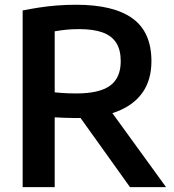

<svg xmlns="http://www.w3.org/2000/svg" viewBox="-20 -768 716 788"><path d="M73 0V-725Q104.5 -731.5 140 -737Q175.5 -742.5 213.8 -745.5Q252 -748.5 292 -748.5Q447 -748.5 524.2 -692.2Q601.5 -636 601.5 -517Q601.5 -440 564.8 -388Q528 -336 458.8 -309.8Q389.5 -283.5 291.5 -283.5Q266 -283.5 246 -284.5Q226 -285.5 204.5 -286.5V0ZM513.5 0 267.5 -344H412L661.5 0ZM293.5 -384.5Q387.5 -384.5 431.5 -416.2Q475.5 -448 475.5 -517Q475.5 -563 457.2 -592Q439 -621 401.2 -634.8Q363.5 -648.5 305 -648.5Q275 -648.5 251.2 -646Q227.5 -643.5 204.5 -639.5V-389Q220.5 -387.5 234.2 -386.5Q248 -385.5 262.2 -385Q276.5 -384.5 293.5 -384.5Z"/></svg>

Font: Encode Sans SC Condensed Thin SemiBold
Style: Regular
Weight: 600
Version: Version 3.002